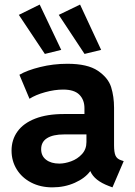

<svg xmlns="http://www.w3.org/2000/svg" viewBox="-20 -808 586 836"><path d="M30.3 -152.3Q30.3 -199.7 56.2 -235.6Q82 -271.5 133.3 -291.5Q184.6 -311.5 257.8 -311.5H347.7V-336.9Q347.7 -373.5 325.4 -395.8Q303.2 -418 254.9 -418Q217.8 -418 176.3 -406.5Q134.8 -395 108.4 -377.9L64.5 -482.4Q97.7 -502 154.8 -516.1Q211.9 -530.3 273.4 -530.3Q361.3 -530.3 406.2 -499.8Q451.2 -469.2 463.9 -428.5Q476.6 -387.7 476.6 -338.9V-175.8Q476.6 -145 482.9 -130.6Q489.3 -116.2 506.8 -110.4L518.6 -106.4L469.7 7.8L454.1 2Q390.6 -22 373.5 -62.5H372.6Q350.6 -32.2 305.9 -12.2Q261.2 7.8 208 7.8Q156.2 7.8 115.7 -13.2Q75.2 -34.2 52.7 -70.8Q30.3 -107.4 30.3 -152.3ZM238.3 -95.7Q262.2 -95.7 289.8 -105.7Q317.4 -115.7 336.9 -137Q356.4 -158.2 356.4 -189.5V-222.7H258.8Q210.9 -222.7 185.1 -206.5Q159.2 -190.4 159.2 -158.2Q159.2 -128.9 180.9 -112.3Q202.6 -95.7 238.3 -95.7ZM235.8 -743.2 328.6 -788.1 420.4 -590.8 348.1 -573.2ZM62 -743.2 152.8 -788.1 246.6 -590.8 175.3 -573.2Z"/></svg>

Font: Reddit Sans Fudge
Style: Bold
Weight: 700
Designer: Stephen Hutchings
Foundry: Reddit
Version: Version 1.013